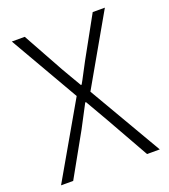

<svg xmlns="http://www.w3.org/2000/svg" viewBox="-134 -825 809 921"><g transform="rotate(-20 270.5 -364.5)"><path d="M19 0 236 -377 33 -729H99L214 -521Q224 -504 242.5 -472Q261 -440 273 -420H277Q287 -437 304 -470Q321 -503 331 -521L446 -729H508L305 -374L523 0H458L335 -218Q290 -297 268 -334H264Q213 -236 203 -218L81 0Z"/></g></svg>

Font: Noto Sans Korean Light
Style: Regular
Weight: 300
Designer: Ryoko NISHIZUKA  (kana & ideographs); Paul D. Hunt (Latin, Greek & Cyrillic); Wenlong ZHANG  (bopomofo); Sandoll Communi
Foundry: Adobe Systems Incorporated
Version: Version 1.000;PS 1;hotconv 1.0.78;makeotf.lib2.5.61930